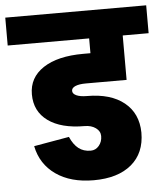

<svg xmlns="http://www.w3.org/2000/svg" viewBox="-85 -705 672 775"><g transform="rotate(-5 250.5 -317.5)"><path d="M266 -367Q239 -367 223.5 -360.5Q208 -354 208 -342Q208 -330 223.5 -323Q239 -316 266 -316Q362 -316 416.5 -272Q471 -228 472 -150Q472 -67 417 -21Q362 25 264 25Q171 25 111 -17Q51 -59 36 -133L179 -158Q193 -126 213 -110.5Q233 -95 262 -95Q282 -95 295.5 -111Q309 -127 309 -150Q309 -170 291 -183Q273 -196 246 -196Q151 -196 98 -234.5Q45 -273 45 -342Q45 -410 103.5 -448.5Q162 -487 266 -487H295V-547H-35V-660H536V-547H431V-367Z"/></g></svg>

Font: Akshar
Style: Bold
Weight: 700
Designer: Tall Chai
Foundry: Tall Chai
Version: Version 1.000